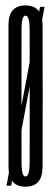

<svg xmlns="http://www.w3.org/2000/svg" viewBox="-20 -700 196 724"><path d="M4.5 0H22L148 -674H131ZM76 4Q140 4 140.5 -69.5Q141 -143 141 -337Q141 -530.5 140.5 -605Q140 -679.5 76 -679.5Q12 -679.5 12 -605.8Q12 -532 12 -337Q12 -143 12.2 -69.5Q12.5 4 76 4ZM76 -34.5Q61.5 -34.5 61.2 -85.5Q61 -136.5 61 -337Q61 -539 61.2 -590Q61.5 -641 76 -641Q91.5 -641 91.8 -590Q92 -539 92 -337Q92 -136.5 91.8 -85.5Q91.5 -34.5 76 -34.5Z"/></svg>

Font: Anybody UltraCondensed Light
Style: Regular
Weight: 300
Width: 1
Version: Version 1.113;gftools[0.9.25]